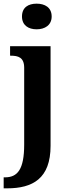

<svg xmlns="http://www.w3.org/2000/svg" viewBox="-38 -788 383 1048"><path d="M162 -628C206 -628 244 -650 244 -698C244 -748 206 -768 162 -768C117 -768 82 -748 82 -698C82 -650 117 -628 162 -628ZM-18 240H1C140 240 238 187 238 8V-536H17V-484H21C61 -484 94 -475 94 -418V1C94 138 57 180 -11 180H-18Z"/></svg>

Font: Noto Serif Bengali SemiCondensed
Style: Bold
Weight: 700
Width: 4
Designer: Juan Bruce, Universal Thirst, Indian Type Foundry and the Monotype Design Team.
Foundry: Monotype Imaging Inc.
Version: Version 2.003